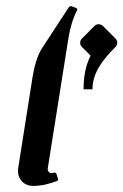

<svg xmlns="http://www.w3.org/2000/svg" viewBox="-20 -607 406 632"><path d="M278.3 -423.8C261.5 -391.1 255.1 -353.8 255.1 -313H284.4C284.4 -367.4 318.1 -410.4 360.1 -452.4C364 -456.3 366 -461.4 366 -466.3C366 -471.2 364 -476.3 360.1 -480.2L318.8 -521.5C314.9 -525.4 309.8 -527.3 304.9 -527.3C300 -527.3 294.9 -525.4 291 -521.5L249.8 -480.2C245.8 -476.3 243.9 -471.2 243.9 -466.3C243.9 -461.4 245.8 -456.3 249.8 -452.4ZM40.8 -59.6C39.6 -51.8 39.1 -48.3 39.1 -44.4C39.1 -17.3 58.1 4.9 89.1 4.9C117.9 4.9 142.1 -1.7 169.2 -11.7L171.6 -16.6L164.8 -36.9L160.2 -39.3C155 -37.6 152.3 -37.1 149.4 -37.1C142.6 -37.1 137 -42.7 137 -49.8C137 -50.8 137.5 -54.2 138.4 -60.5L205.6 -483.4C210.9 -516.6 220.5 -547.9 234.6 -575.2L232.4 -580.1L214.1 -586.9L207.8 -585L117.7 -447.3C101.1 -421.9 91.3 -379.9 86.9 -351.6Z"/></svg>

Font: RisaltypS01
Style: Medium
Weight: 500
Italic angle: -9°
Designer: gluk
Foundry: gluk
Version: Version 0.24